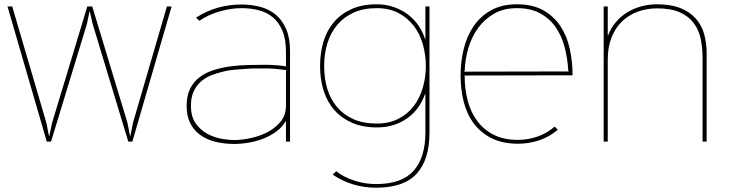

<svg xmlns="http://www.w3.org/2000/svg" viewBox="-20 -660 3399 895"><path d="M780 -630 597 0H578L412 -548L399 -605H397L385 -548L218 0H198L15 -630H37L196 -88L208 -27H210L223 -88L387 -630H410L574 -88L586 -27H588L600 -88L758 -630Z M1332 -421V0H1313V-94H1311Q1296 -68 1269.5 -48Q1243 -28 1210.5 -15Q1178 -2 1142 4.5Q1106 11 1071 11Q1025 11 984.5 1Q944 -9 914 -30.5Q884 -52 867 -85.5Q850 -119 850 -167Q850 -214 866.5 -247Q883 -280 911.5 -301Q940 -322 976.5 -333.5Q1013 -345 1053.5 -350.5Q1094 -356 1135.5 -357Q1177 -358 1214 -358Q1239 -358 1267.5 -356Q1296 -354 1316 -350L1313 -353V-417Q1313 -477 1296.5 -516.5Q1280 -556 1251.5 -579.5Q1223 -603 1185.5 -612.5Q1148 -622 1105 -622Q1059 -622 1006.5 -607.5Q954 -593 909 -563L894 -578Q946 -611 998.5 -625Q1051 -639 1105 -639Q1152 -639 1193.5 -628Q1235 -617 1265.5 -591.5Q1296 -566 1314 -524.5Q1332 -483 1332 -421ZM1316 -333Q1308 -334 1295.5 -335.5Q1283 -337 1269.5 -338.5Q1256 -340 1243.5 -340.5Q1231 -341 1223 -341Q1202 -341 1177 -341Q1152 -341 1125 -339Q1097 -337 1069 -334.5Q1041 -332 1015 -325Q986 -318 960 -307Q934 -296 914 -277.5Q894 -259 882 -232Q870 -205 870 -167Q870 -116 892.5 -84.5Q915 -53 947 -36Q979 -19 1013.5 -13Q1048 -7 1072 -7Q1101 -7 1142.5 -15Q1184 -23 1222 -41.5Q1260 -60 1286.5 -91Q1313 -122 1313 -168V-330Z M1982 -630V-41Q1982 84 1922.5 149.5Q1863 215 1733 215Q1677 215 1626 199.5Q1575 184 1531 154L1547 138Q1584 167 1633.5 182.5Q1683 198 1733 198Q1853 198 1908 136Q1963 74 1963 -43V-221H1961Q1950 -189 1930 -160.5Q1910 -132 1881.5 -111Q1853 -90 1817 -78Q1781 -66 1737 -66Q1671 -66 1621.5 -87.5Q1572 -109 1538.5 -147Q1505 -185 1488.5 -237.5Q1472 -290 1472 -352Q1472 -414 1488 -466.5Q1504 -519 1537 -557.5Q1570 -596 1619.5 -618Q1669 -640 1736 -640Q1779 -640 1816 -627Q1853 -614 1882 -592Q1911 -570 1931 -540.5Q1951 -511 1961 -479H1963V-630ZM1965 -352Q1965 -403 1951.5 -452Q1938 -501 1909.5 -538.5Q1881 -576 1838 -599Q1795 -622 1736 -622Q1674 -622 1628 -601Q1582 -580 1551.5 -543.5Q1521 -507 1506 -458Q1491 -409 1491 -352Q1491 -294 1506 -245Q1521 -196 1552 -160Q1583 -124 1628.5 -104Q1674 -84 1736 -84Q1794 -84 1837.5 -106.5Q1881 -129 1909 -166Q1937 -203 1951 -251.5Q1965 -300 1965 -352Z M2649 -309 2143 -308 2146 -305Q2146 -245 2160 -191.5Q2174 -138 2204 -97Q2234 -56 2281 -32Q2328 -8 2394 -8Q2442 -8 2486 -23.5Q2530 -39 2566 -70L2580 -55Q2541 -22 2493.5 -6Q2446 10 2395 10Q2323 10 2272 -15.5Q2221 -41 2188.5 -84.5Q2156 -128 2141.5 -186Q2127 -244 2127 -309Q2127 -372 2141.5 -431.5Q2156 -491 2187.5 -537.5Q2219 -584 2269 -612Q2319 -640 2390 -640Q2463 -640 2512.5 -612Q2562 -584 2592.5 -538Q2623 -492 2636 -432Q2649 -372 2649 -309ZM2632 -327 2629 -330Q2626 -386 2612.5 -438.5Q2599 -491 2571 -532Q2543 -573 2498.5 -597.5Q2454 -622 2390 -622Q2328 -622 2283.5 -596.5Q2239 -571 2209 -530Q2179 -489 2163.5 -436.5Q2148 -384 2146 -329L2143 -326Z M3274 -412V0H3255V-390Q3255 -438 3246 -480Q3237 -522 3213 -553.5Q3189 -585 3148 -603Q3107 -621 3043 -621Q2996 -621 2954 -606Q2912 -591 2880.5 -561Q2849 -531 2831 -486Q2813 -441 2813 -381V0H2794V-630H2813V-496H2815Q2828 -530 2851 -557Q2874 -584 2904 -602.5Q2934 -621 2969.5 -630.5Q3005 -640 3043 -640Q3107 -640 3151 -622.5Q3195 -605 3222.5 -574.5Q3250 -544 3262 -502.5Q3274 -461 3274 -412Z"/></svg>

Font: TypoPRO Sinkin Sans
Style: 100 Thin
Weight: 100
Designer: Keith Bates
Foundry: K-Type
Version: Sinkin Sans (version 1.0)  by Keith Bates   •   © 2014   www